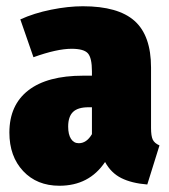

<svg xmlns="http://www.w3.org/2000/svg" viewBox="-20 -574 540 614"><path d="M490 -109 451 16Q401 12 368 -4.5Q335 -21 316 -56Q265 20 170 20Q98 20 54 -27Q10 -74 10 -150Q10 -238 70.5 -285Q131 -332 246 -332H274V-346Q274 -389 261 -403.5Q248 -418 209 -418Q162 -418 87 -391L45 -512Q89 -532 143.5 -543Q198 -554 245 -554Q358 -554 410.5 -507Q463 -460 463 -358V-165Q463 -139 468.5 -127.5Q474 -116 490 -109ZM274 -145V-231H263Q229 -231 213.5 -216Q198 -201 198 -169Q198 -144 207 -130Q216 -116 232 -116Q257 -116 274 -145Z"/></svg>

Font: Fira Sans Condensed Black
Style: Regular
Weight: 900
Width: 3
Designer: Carrois Corporate & Edenspiekermann AG
Foundry: Carrois Corporate GbR & Edenspiekermann AG
Version: Version 4.203